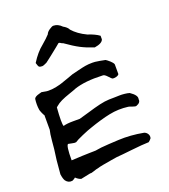

<svg xmlns="http://www.w3.org/2000/svg" viewBox="-165 -1046 1037 1177"><g transform="rotate(-20 353.5 -457.5)"><path d="M161 13Q143 8 127 -8Q121 -2 107 5Q80 10 63 -13Q54 -27 50 -57L58 -147L67 -215Q68 -224 72 -269Q76 -314 82 -336V-431Q78 -435 70.5 -452.5Q63 -470 63 -475Q58 -508 63 -545Q66 -552 74.5 -557Q83 -562 97 -565.5Q111 -569 113 -570Q150 -562 164 -564Q185 -564 208.5 -569Q232 -574 245.5 -578.5Q259 -583 289 -593.5Q319 -604 329 -608Q342 -611 371.5 -618.5Q401 -626 421.5 -629.5Q442 -633 468 -633Q479 -634 514 -628L550 -621L560 -614Q570 -606 575 -601.5Q580 -597 586.5 -589.5Q593 -582 594 -576V-513Q590 -505 575.5 -501Q561 -497 550 -500Q546 -502 528.5 -521Q511 -540 499 -538Q387 -543 316 -519Q305 -514 271 -502.5Q237 -491 215 -480.5Q193 -470 177 -456L170 -450Q162 -346 170 -329Q193 -336 234 -336H278Q295 -340 342.5 -354.5Q390 -369 424.5 -377Q459 -385 487 -386Q497 -386 519 -386.5Q541 -387 555.5 -387.5Q570 -388 588.5 -386Q607 -384 620 -380Q665 -350 658 -326Q662 -303 632 -292Q626 -289 606 -296.5Q586 -304 582 -304Q520 -312 461 -300Q402 -288 322 -260Q303 -254 261.5 -236Q220 -218 208 -209Q199 -207 180.5 -211.5Q162 -216 158 -216Q144 -211 144 -114Q184 -116 216.5 -117.5Q249 -119 264.5 -119Q280 -119 291 -119.5Q302 -120 305 -120Q308 -120 310 -121Q333 -126 392 -129.5Q451 -133 456 -133Q535 -137 620 -121Q634 -116 641.5 -103.5Q649 -91 645 -76Q637 -65 626 -57Q584 -56 512.5 -48Q441 -40 411 -38Q404 -37 373.5 -32Q343 -27 316 -22Q289 -17 278 -13Q269 -12 249.5 -5Q230 2 224 0ZM141 -750Q177 -808 220 -842Q253 -870 271 -890Q276 -904 294 -916Q312 -928 320 -928Q350 -928 375 -902Q394 -892 405 -877L408 -871Q441 -833 498 -806Q545 -791 572 -771V-748Q565 -724 514 -716Q465 -732 428.5 -751Q392 -770 340 -807Q335 -807 327 -813Q321 -817 318 -817H314L291 -798L246 -762L215 -738L203 -729Q181 -718 172 -718Q157 -718 152 -723Q147 -728 141 -750Z"/></g></svg>

Font: Excalifont
Style: Regular
Weight: 400
Designer: Your Own Font Foundry (Virgil); Ján Filípek / DizajnDesign (Excalifont, modifications)
Foundry: Your Own Font Foundry (Virgil); Ján Filípek / DizajnDesign (Excalifont, modifications)
Version: Version 1.000;Glyphs 3.2 (3227)